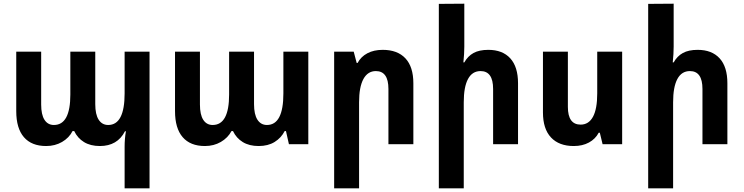

<svg xmlns="http://www.w3.org/2000/svg" viewBox="-20 -781 4028 1040"><path d="M655 14Q655 -29 662 -70H657Q616 10 521 10Q470 10 435 -11.5Q400 -33 382 -71H373Q354 -34 316 -12Q278 10 230 10Q151 10 109.5 -38Q68 -86 68 -179V-501H203V-215Q203 -160 221 -132Q239 -104 272 -104Q361 -104 361 -269V-501H496V-217Q496 -161 514.5 -132.5Q533 -104 566 -104Q655 -104 655 -275V-501H790V239H655Z M928 -179V-501H1063V-215Q1063 -160 1081 -132Q1099 -104 1132 -104Q1221 -104 1221 -269V-501H1356V-217Q1356 -161 1374.5 -132.5Q1393 -104 1426 -104Q1515 -104 1515 -275V-501H1650V0H1545L1529 -71H1522Q1503 -34 1467.5 -12Q1432 10 1381 10Q1330 10 1295 -11.5Q1260 -33 1242 -71H1234Q1214 -34 1176 -12Q1138 10 1090 10Q1011 10 969.5 -38Q928 -86 928 -179Z M1790 -501H1896L1912 -440H1917Q1935 -474 1970 -492.5Q2005 -511 2053 -511Q2133 -511 2176 -465Q2219 -419 2219 -330V0H2084V-299Q2084 -396 2016 -396Q1972 -396 1948.5 -353Q1925 -310 1925 -227V239H1790Z M2495 -528Q2495 -490 2490 -443H2495Q2514 -477 2545 -494Q2576 -511 2625 -511Q2702 -511 2744 -465Q2786 -419 2786 -330V0H2651V-299Q2651 -396 2583 -396Q2538 -396 2515 -353Q2492 -310 2492 -227V239H2357V-760L2495 -761Z M3350 0H3244L3229 -62H3223Q3205 -28 3170 -9Q3135 10 3088 10Q3008 10 2964.5 -36.5Q2921 -83 2921 -172V-501H3056V-202Q3056 -106 3125 -106Q3169 -106 3192 -148.5Q3215 -191 3215 -275V-501H3350Z M3629 -528Q3629 -490 3624 -443H3629Q3648 -477 3679 -494Q3710 -511 3759 -511Q3836 -511 3878 -465Q3920 -419 3920 -330V0H3785V-299Q3785 -396 3717 -396Q3672 -396 3649 -353Q3626 -310 3626 -227V239H3491V-760L3629 -761Z"/></svg>

Font: Noto Sans Armenian SmBd Narrow
Style: Regular
Weight: 600
Width: 4
Designer: Monotype Design team
Foundry: Monotype Imaging Inc.
Version: Version 1.000